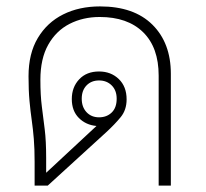

<svg xmlns="http://www.w3.org/2000/svg" viewBox="-20 -579 642 599"><path d="M88 0V-74Q88 -115 85.5 -145.5Q83 -176 79 -204Q75 -232 72 -264.5Q69 -297 69 -341Q69 -412 98 -460.5Q127 -509 177 -534Q227 -559 292 -559Q398 -559 455.5 -502Q513 -445 513 -349V0H475V-343Q475 -431 426.5 -478.5Q378 -526 291 -526Q239 -526 197 -504.5Q155 -483 130.5 -439.5Q106 -396 106 -330Q106 -282 110.5 -247Q115 -212 119.5 -175.5Q124 -139 124 -87V-40L281 -186Q248 -189 226 -211Q204 -233 204 -270Q204 -307 227 -331.5Q250 -356 289 -356Q326 -356 350.5 -332.5Q375 -309 375 -269Q375 -236 356.5 -213.5Q338 -191 312 -167L129 0ZM289 -213Q313 -213 328.5 -228Q344 -243 344 -271Q344 -297 328.5 -312.5Q313 -328 289 -328Q265 -328 250 -312.5Q235 -297 235 -271Q235 -245 250 -229Q265 -213 289 -213Z"/></svg>

Font: Noto Sans Thai Looped ExtLight
Style: Regular
Weight: 200
Designer: Sasikarn Vongin, Ben Mitchell
Foundry: The Fontpad Ltd
Version: Version 1.00